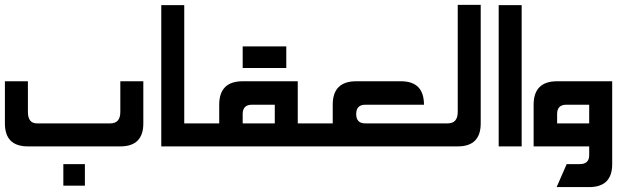

<svg xmlns="http://www.w3.org/2000/svg" viewBox="-20 -597 2565 783"><path d="M0 -265.6H93.8V-140.6Q93.8 -93.8 130.9 -93.8H429.7Q470.7 -93.8 470.7 -140.6V-265.6H564.5V-93.8Q564.5 0 470.7 0H93.8Q0 0 0 -93.8ZM238.3 160.2V72.3H326.2V160.2Z M637.7 0V-576.2H731.4V0Z M658.2 0 707 -93.8H874V-169.9Q874 -265.6 969.7 -265.6H1194.3V0ZM1100.6 -169.9H1006.8Q969.7 -169.9 969.7 -131.8V-93.8H1100.6ZM1147.5 -407.7V-319.8H969.7V-407.7Z M1121.1 0 1169.9 -93.8H1336.9V-169.9Q1336.9 -265.6 1432.6 -265.6H1615.2Q1709 -265.6 1709 -169.9H1469.7Q1432.6 -169.9 1432.6 -131.8Q1432.6 -93.8 1469.7 -93.8H1709V0Z M1686 -93.8H1805.7Q1846.7 -93.8 1846.7 -140.6V-577.1H1940.4V-93.8Q1940.4 0 1846.7 0H1635.7Z M2013.7 0V-576.2H2107.4V0Z M2382.8 -93.8V-169.9H2289.1Q2252 -169.9 2252 -131.8V-93.8ZM2476.6 72.3Q2476.6 166 2382.8 166H2250L2291 72.3H2343.8Q2382.8 72.3 2382.8 36.1V0H2156.2V-169.9Q2156.2 -265.6 2252 -265.6H2476.6Z"/></svg>

Font: Aswaq
Style: Regular
Weight: 400
Designer: Husham Jawad
Version: Version 1.000;November 3, 2021;FontCreator 14.0.0.2814 32-bi